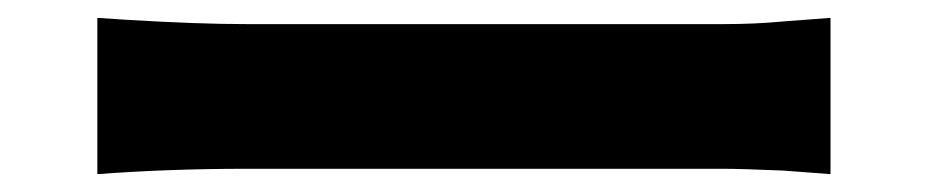

<svg xmlns="http://www.w3.org/2000/svg" viewBox="-20 -492 1040 215"><path d="M119 -470Q201 -465 256 -465H492H582H666H738H790Q826 -465 857 -468L910 -472V-297L857 -301Q809 -303 790 -303H581H491H402H321H256Q169 -303 89 -297V-472Z"/></svg>

Font: Merged Yaku Han JP ExtraBold
Style: Regular
Weight: 800
Designer: Ryoko NISHIZUKA 西塚涼子 (kana, bopomofo & ideographs); Paul D. Hunt (Latin, Greek & Cyrillic); Sandoll Communications 산돌커뮤니
Foundry: Adobe
Version: Version 2.004